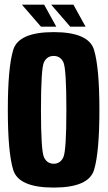

<svg xmlns="http://www.w3.org/2000/svg" viewBox="-20 -822 474 846"><path d="M216.5 4.5Q62 4.5 38.2 -73.5Q14.5 -151.5 14.5 -337.5Q14.5 -523.5 38.2 -602Q62 -680.5 216.5 -680.5Q371 -680.5 394.5 -601.8Q418 -523 418 -337.5Q418 -151.5 394.5 -73.5Q371 4.5 216.5 4.5ZM216.5 -100.5Q245.5 -100.5 259 -128.8Q272.5 -157 272.5 -337.5Q272.5 -521.5 259 -548.5Q245.5 -575.5 216.5 -575.5Q187.5 -575.5 174 -548.5Q160.5 -521.5 160.5 -337.5Q160.5 -157 174 -128.8Q187.5 -100.5 216.5 -100.5ZM289.5 -704.5 205.5 -801.5H303.5L357 -704.5ZM160.5 -704.5 76.5 -801.5H174.5L228 -704.5Z"/></svg>

Font: Anybody Condensed Regular
Style: Bold
Weight: 700
Width: 3
Designer: Tyler Finck
Foundry: Etcetera Type Company
Version: Version 1.010; ttfautohint (v1.8.3) -l 8 -r 50 -G 200 -x 14 